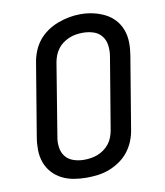

<svg xmlns="http://www.w3.org/2000/svg" viewBox="-84 -816 768 893"><g transform="rotate(-10 300.0 -369.0)"><path d="M254 8Q223 8 193.5 3Q164 -2 138 -15Q112 -28 92.5 -49.5Q73 -71 63 -98.5Q53 -126 52.5 -156.5Q52 -187 57 -217L114 -560Q118 -586 128.5 -612.5Q139 -639 156.5 -661Q174 -683 198 -699.5Q222 -716 248.5 -726Q275 -736 302 -741Q329 -746 356 -746Q387 -746 416 -739.5Q445 -733 471 -720Q497 -707 516.5 -685.5Q536 -664 546 -636.5Q556 -609 556.5 -578.5Q557 -548 552 -518L495 -175Q491 -149 480.5 -123Q470 -97 452.5 -74.5Q435 -52 411 -35.5Q387 -19 361 -9Q335 1 307.5 4.5Q280 8 254 8ZM256 -76Q272 -76 288.5 -78.5Q305 -81 320.5 -87Q336 -93 350.5 -103.5Q365 -114 375.5 -127.5Q386 -141 392 -157Q398 -173 401 -189L458 -531Q462 -557 458.5 -582Q455 -607 440 -625.5Q425 -644 401.5 -651.5Q378 -659 352 -659Q336 -659 319.5 -656.5Q303 -654 287.5 -647.5Q272 -641 258 -631Q244 -621 233.5 -607Q223 -593 217 -577.5Q211 -562 208 -546L152 -204Q147 -179 150.5 -153.5Q154 -128 168.5 -110Q183 -92 206.5 -84Q230 -76 256 -76Z"/></g></svg>

Font: Iosevka Curly Medium Extended
Style: Italic
Weight: 500
Width: 7
Italic angle: -9°
Monospace: yes
Designer: Belleve Invis
Foundry: Belleve Invis
Version: Version 11.1.0; ttfautohint (v1.8.3)